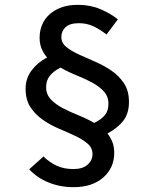

<svg xmlns="http://www.w3.org/2000/svg" viewBox="-20 -706 640 795"><path d="M284 69Q229 69 181 49.5Q133 30 101 -5L160 -58Q186 -33 215.5 -19.5Q245 -6 284 -6Q322 -6 342.5 -24Q363 -42 363 -68Q363 -94 342.5 -111.5Q322 -129 291 -143.5Q260 -158 224.5 -173Q189 -188 158 -209.5Q127 -231 106.5 -261.5Q86 -292 86 -339Q86 -381 110.5 -414Q135 -447 175 -468Q161 -484 152.5 -504Q144 -524 144 -550Q144 -578 154 -602.5Q164 -627 184 -645.5Q204 -664 233.5 -675Q263 -686 302 -686Q354 -686 396 -668Q438 -650 468 -626L421 -563Q396 -583 368 -596.5Q340 -610 307 -610Q269 -610 251.5 -593.5Q234 -577 234 -553Q234 -528 254.5 -511.5Q275 -495 306.5 -480.5Q338 -466 374 -450.5Q410 -435 441.5 -413.5Q473 -392 493.5 -361Q514 -330 514 -284Q514 -236 490.5 -206Q467 -176 425 -153Q438 -137 445.5 -117.5Q453 -98 453 -73Q453 -11 407.5 29Q362 69 284 69ZM171 -345Q171 -315 190.5 -294.5Q210 -274 239.5 -258.5Q269 -243 304 -229Q339 -215 370 -197Q399 -211 414 -229Q429 -247 429 -276Q429 -307 409.5 -328Q390 -349 361 -364.5Q332 -380 297 -394Q262 -408 231 -426Q202 -412 186.5 -392.5Q171 -373 171 -345Z"/></svg>

Font: SauceCodePro Nerd Font Mono
Style: Regular
Weight: 500
Monospace: yes
Designer: Paul D. Hunt, Teo Tuominen
Foundry: Adobe Systems Incorporated
Version: Version 2.030;PS 1.000;hotconv 16.6.51;makeotf.lib2.5.65220;